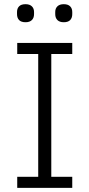

<svg xmlns="http://www.w3.org/2000/svg" viewBox="-20 -905 431 925"><path d="M103 -797.9Q82 -797.9 72 -808.3Q62 -818.8 62 -836.9V-847.2Q62 -864.3 72 -874.5Q82 -884.8 103 -884.8Q123 -884.8 133.5 -874.5Q144 -864.3 144 -847.2V-836.9Q144 -818.8 133.5 -808.3Q123 -797.9 103 -797.9ZM287.1 -797.9Q267.1 -797.9 256.6 -808.3Q246.1 -818.8 246.1 -836.9V-847.2Q246.1 -864.3 256.6 -874.5Q267.1 -884.8 287.1 -884.8Q307.6 -884.8 317.9 -874.5Q328.1 -864.3 328.1 -847.2V-836.9Q328.1 -818.8 318.1 -808.3Q308.1 -797.9 287.1 -797.9ZM63 0V-53.2H164.1V-645H63V-698.2H328.1V-645H227.1V-53.2H328.1V0Z"/></svg>

Font: Anuphan Light
Style: Regular
Weight: 300
Designer: Mike Abbink, Paul van der Laan, Pieter van Rosmalen, Mint Tantisuwanna
Foundry: Bold Monday; Cadson Demak
Version: Version 3.002;hotconv 1.0.109;makeotfexe 2.5.65596